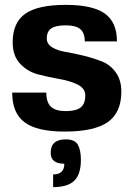

<svg xmlns="http://www.w3.org/2000/svg" viewBox="-20 -530 548 788"><path d="M172 -372Q172 -349 194.5 -335.5Q217 -322 251 -316.5Q285 -311 325 -301Q365 -291 399 -277.5Q433 -264 455.5 -232.5Q478 -201 478 -154Q478 -68 422.5 -29Q367 10 245 10Q132 10 81 -28Q30 -66 30 -150H170Q170 -110 189 -92Q208 -74 250 -74Q292 -74 311 -89Q330 -104 330 -138Q330 -167 299.5 -182.5Q269 -198 225 -205.5Q181 -213 137 -224.5Q93 -236 62.5 -268.5Q32 -301 32 -356Q32 -437 83.5 -473.5Q135 -510 250 -510Q360 -510 410 -474.5Q460 -439 460 -360H328Q328 -395 309.5 -410.5Q291 -426 250 -426Q209 -426 190.5 -413.5Q172 -401 172 -372ZM250 42Q287 42 299.5 64Q312 86 312 126Q312 185 285 211.5Q258 238 198 238V186Q244 186 244 142Q188 142 188 97Q188 42 250 42Z"/></svg>

Font: Fivo Sans
Style: Regular
Weight: 700
Designer: Alexander Slobzheninov
Foundry: Alexander Slobzheninov
Version: 1.0